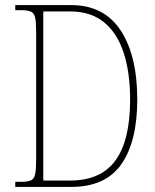

<svg xmlns="http://www.w3.org/2000/svg" viewBox="-20 -734 609 754"><path d="M40 0V-20H62Q88 -20 101 -25.5Q114 -31 118 -50Q122 -69 122 -109V-608Q122 -647 118 -665Q114 -683 101 -688.5Q88 -694 62 -694H40V-714H259Q388 -714 453.5 -615Q519 -516 519 -343Q519 -178 456.5 -89Q394 0 260 0ZM255 -25Q376 -25 433.5 -104Q491 -183 491 -343Q491 -449 465.5 -527Q440 -605 388 -647Q336 -689 256 -689H150V-25Z"/></svg>

Font: Noto Serif Condensed Thin
Style: Regular
Weight: 100
Width: 3
Designer: Monotype Design Team
Foundry: Monotype Imaging Inc.
Version: Version 2.013; ttfautohint (v1.8.4.7-5d5b)